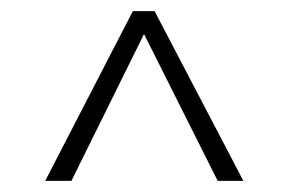

<svg xmlns="http://www.w3.org/2000/svg" viewBox="-20 -740 516 344"><path d="M416 -416H370L238 -679L108 -416H61L218 -720H257Z"/></svg>

Font: Mukta Mahee ExtraLight
Style: Regular
Weight: 275
Designer: Shuchita Grover, Noopur Datye, Girish Dalvi, Yashodeep Gholap
Foundry: Ek Type
Version: Version 2.538;PS 1.000;hotconv 16.6.51;makeotf.lib2.5.65220;